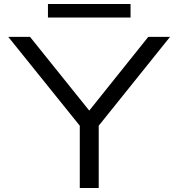

<svg xmlns="http://www.w3.org/2000/svg" viewBox="-20 -933 886 953"><path d="M470 0V-309L824 -750H716L423 -384L129 -750H21L376 -309V0ZM628 -846V-913H218V-846Z"/></svg>

Font: Bounded Light
Style: Regular
Weight: 300
Designer: Vlad Churkin
Version: Version 3.0